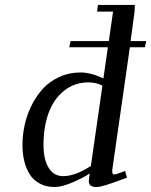

<svg xmlns="http://www.w3.org/2000/svg" viewBox="-20 -749 611 776"><path d="M70.8 -162.1Q70.8 -201.2 79.1 -241.2Q87.4 -281.2 106.2 -320.1Q125 -358.9 151.9 -388.9Q178.7 -418.9 218.8 -437.5Q258.8 -456.1 306.2 -456.1Q347.2 -456.1 397.9 -432.1L416 -558.1H259.8L265.1 -583H419.9L437 -702.1H372.1L376 -729H524.9L523.9 -702.1L507.8 -583H570.8L565.9 -558.1H504.9L434.1 -64.9Q431.2 -43.9 441.9 -43.9Q450.2 -43.9 485.8 -58.1L493.2 -30.8Q432.6 -8.3 407.7 -0.7Q382.8 6.8 369.1 6.8Q338.9 6.8 338.9 -17.1Q338.9 -21.5 340.8 -35.2L342.8 -47.9Q315.4 -29.8 272.5 -11.5Q229.5 6.8 201.2 6.8Q166.5 6.8 140.6 -7.1Q114.7 -21 99.9 -44.9Q85 -68.8 77.9 -98.4Q70.8 -127.9 70.8 -162.1ZM155.8 -163.1Q155.8 -105 176.5 -71Q197.3 -37.1 234.9 -37.1Q283.7 -37.1 347.2 -78.1L394 -402.8Q368.7 -416 337.9 -416Q280.3 -416 238.3 -381.8Q196.3 -347.7 176 -291.3Q155.8 -234.9 155.8 -163.1Z"/></svg>

Font: Dehuti Alt
Style: Bold-Italic
Weight: 700
Version: Version 1.2